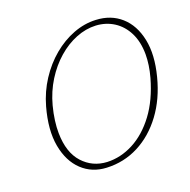

<svg xmlns="http://www.w3.org/2000/svg" viewBox="-128 -838 970 978"><g transform="rotate(-20 356.5 -348.5)"><path d="M492 -712Q572.5 -708.5 626.5 -660.5Q680.5 -612.5 698 -528.2Q715.5 -444 686.5 -332Q658.5 -222.5 599.5 -143Q540.5 -63.5 460.2 -22.2Q380 19 287.5 14.5Q210 11 156.8 -39.2Q103.5 -89.5 87.2 -178Q71 -266.5 104 -385Q124.5 -458 164.5 -519.2Q204.5 -580.5 257.5 -624.8Q310.5 -669 370.8 -692Q431 -715 492 -712ZM300 -12Q373 -9 442.2 -45.2Q511.5 -81.5 566.8 -155.2Q622 -229 653 -339Q671 -404 671 -461.5Q670.5 -529.5 645.8 -578.5Q621 -627.5 578.5 -654.8Q536 -682 482 -685Q428.5 -687.5 375.2 -666.2Q322 -645 274.8 -603.8Q227.5 -562.5 191.5 -505Q155.5 -447.5 137 -378Q126.5 -338 121.8 -302Q117 -266 117.5 -234.5Q119 -129 170.5 -72.5Q222 -16 300 -12Z"/></g></svg>

Font: Fraunces 72pt SuperSoft Thin
Style: Italic
Weight: 100
Italic angle: -16°
Version: Version 1.000;[b76b70a41]